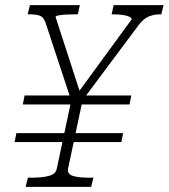

<svg xmlns="http://www.w3.org/2000/svg" viewBox="-20 -730 659 750"><path d="M44 -210H461L454 -175H37ZM76 -357H493L486 -322H69ZM264 -364H308L246 -72Q242 -50 264.5 -43Q287 -36 324 -36H345L336 0H80L89 -36H107Q145 -36 171.5 -43Q198 -50 202 -72ZM291 -323H263L157 -644Q149 -665 133.5 -669.5Q118 -674 95 -674H88L97 -710H292L284 -674H269Q253 -674 236.5 -673Q220 -672 209 -670Q198 -668 197 -664L295 -362L274 -353L494 -654Q495 -660 485.5 -664.5Q476 -669 459.5 -671.5Q443 -674 426 -674H416L424 -710H619L610 -674H604Q582 -674 561 -665.5Q540 -657 520 -630Z"/></svg>

Font: Roboto Serif Thin
Style: Italic
Weight: 250
Italic angle: -10°
Version: Version 1.007